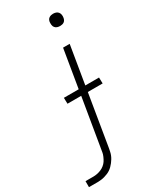

<svg xmlns="http://www.w3.org/2000/svg" viewBox="-332 -775 864 1055"><g transform="rotate(-30 99.5 -247.0)"><path d="M-101 215V177H-51Q-39 177 -26.5 174.5Q-14 172 -2 167Q10 162 20.5 153.5Q31 145 38 134.5Q45 124 51 110Q57 96 58 88L113 -241H26L25 -279H119L159 -520H201L161 -279H248L249 -241H155L101 85Q99 95 97 105Q95 115 91 125Q87 135 81.5 144Q76 153 69.5 161.5Q63 170 55 178Q47 186 38 192Q29 198 19 202Q9 206 -1 209Q-11 212 -23 213.5Q-35 215 -42 215ZM205 -631Q195 -631 186.5 -634Q178 -637 172.5 -644Q167 -651 166 -660.5Q165 -670 166 -680Q167 -686 170 -692Q173 -698 179 -702Q185 -706 191.5 -707.5Q198 -709 204 -709Q214 -709 222.5 -706Q231 -703 236.5 -696Q242 -689 243.5 -679.5Q245 -670 243 -660Q242 -654 239 -648Q236 -642 230.5 -638Q225 -634 218 -632.5Q211 -631 205 -631Z"/></g></svg>

Font: Iosevka Aile XLt Obl
Style: Regular
Weight: 200
Italic angle: -9°
Designer: Belleve Invis
Foundry: Belleve Invis
Version: Version 31.1.0; ttfautohint (v1.8.4)